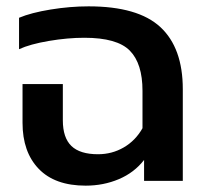

<svg xmlns="http://www.w3.org/2000/svg" viewBox="-20 -570 656 605"><path d="M51 -183V-305H178V-191Q178 -136 205 -110Q232 -84 289 -84Q333 -84 370 -105.5Q407 -127 429 -166V-284Q429 -370 389 -410.5Q349 -451 246 -451Q193 -451 134 -441Q75 -431 40 -415V-514Q78 -530 139.5 -540Q201 -550 259 -550Q415 -550 485.5 -484.5Q556 -419 556 -289V0H434V-66Q403 -26 354.5 -5.5Q306 15 250 15Q153 15 102 -38Q51 -91 51 -183Z"/></svg>

Font: Prompt Medium
Style: Regular
Weight: 500
Designer: Katatrad Team
Foundry: CadsonDemak
Version: Version 1.000